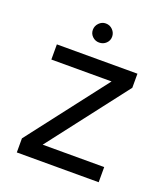

<svg xmlns="http://www.w3.org/2000/svg" viewBox="-124 -746 726 833"><g transform="rotate(20 239.5 -329.0)"><path d="M222 -570Q204 -570 191 -582.5Q178 -595 178 -613Q178 -631 191 -644.5Q204 -658 222 -658Q241 -658 254 -644.5Q267 -631 267 -613Q267 -595 254 -582.5Q241 -570 222 -570ZM425 -435 144 -70H428V0H50V-65L331 -430H53V-500H425Z"/></g></svg>

Font: Albert Sans
Style: Regular
Weight: 400
Designer: Andreas Rasmussen
Foundry: a.Foundry
Version: Version 1.025